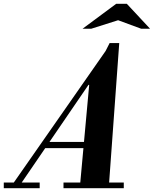

<svg xmlns="http://www.w3.org/2000/svg" viewBox="-86 -996 814 1016"><path d="M-20 -20 502 -768 385 -551 22 -20ZM-66 0V-30H124V0ZM250 0V-30H569V0ZM146 -212V-245H415V-212ZM337 -10 386 -547H382L494 -768H545L490 -10ZM351 -844 529 -976H585L708 -844H661L539 -889L397 -844Z"/></svg>

Font: Libre Bodoni
Style: Italic
Weight: 400
Italic angle: -13°
Designer: Pablo Impallari, Rodrigo Fuenzalida
Foundry: Impallari Type
Version: Version 2.005;gftools[0.9.23]